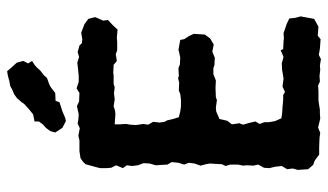

<svg xmlns="http://www.w3.org/2000/svg" viewBox="-211 -700 921 539"><g transform="rotate(-90 249.5 -430.5)"><path d="M85 5 69 -7 56 -12 44 -26 42 -55 46 -69 44 -85 53 -100 51 -118 47 -135 48 -150 57 -166 54 -180 55 -198 54 -208 57 -223V-244L53 -258L58 -268L59 -287L60 -302L58 -313L54 -328L60 -345L62 -361L57 -374L62 -390L64 -409L57 -421L56 -439L55 -454L60 -471L61 -488L55 -504L53 -520L55 -535L47 -546L55 -565L48 -579L47 -592V-610L50 -622L58 -651L65 -658L75 -665L95 -668H125L138 -671L159 -667L172 -673L184 -671L198 -670L221 -675L234 -669L258 -668L271 -676L289 -670H306L326 -672L343 -674L359 -669L373 -673L391 -668L398 -661L409 -660L427 -663L451 -654L466 -643L471 -624L461 -601L463 -588L449 -575L436 -561L413 -563L401 -562H378L367 -566L348 -563L337 -572L315 -573L307 -572H283L274 -569L257 -571L240 -569L221 -572L208 -568L199 -567L170 -569V-555L171 -537L169 -525L168 -509L171 -489L169 -475L177 -461L175 -443L177 -429L181 -422L185 -405L190 -389L206 -385L220 -383H239L255 -385L265 -389L287 -388L299 -391L306 -389L328 -390L338 -386L357 -385L372 -388L379 -390L407 -385L409 -374L418 -360L424 -347L422 -316L411 -301L394 -291L374 -295L357 -288L336 -289L328 -292H311L293 -285L272 -286L246 -285L238 -282L217 -285L206 -284L185 -275L180 -253L170 -240L173 -219L169 -209L174 -191L178 -174L171 -162L176 -149V-136L179 -119L187 -101L201 -99L217 -98L239 -96H252L261 -91L276 -98L298 -95L317 -98L322 -99L341 -100L359 -95L378 -103L381 -96L403 -95L412 -94L426 -95L452 -86L467 -79L469 -62L473 -47L468 -20L466 -9L444 3L419 1L409 9L382 7L365 4L353 10L335 7L323 8L306 6L290 7L279 2L263 3H239L230 4L211 7H202L186 8L161 2L146 8L132 6L106 5ZM179 -706 160 -716 147 -736 151 -750 160 -762 170 -771 178 -782V-794L198 -798L214 -811L227 -823L232 -830L243 -843L254 -851L268 -857L277 -862L292 -865L307 -869L319 -871L332 -856L343 -844L348 -826L341 -812L348 -801L337 -794L330 -788L321 -778L307 -767L300 -759L283 -753L275 -749L258 -736L236 -735L232 -724L207 -716L188 -708Z"/></g></svg>

Font: Winky Rough Medium
Style: Regular
Weight: 500
Designer: Simon Atzbach
Foundry: typofactur
Version: Version 1.206; ttfautohint (v1.8.4.7-5d5b)